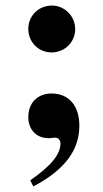

<svg xmlns="http://www.w3.org/2000/svg" viewBox="-20 -492 373 692"><path d="M251 -387C251 -434 213 -472 167 -472C119 -472 82 -435 82 -388C82 -340 119 -303 166 -303C213 -303 251 -340 251 -387ZM100 180C216 119 266 47 266 -39C266 -110 229 -155 166 -155C116 -155 82 -122 82 -70C82 -24 112 6 155 6C165 6 172 4 179 4C190 4 198 13 198 25C198 64 164 106 89 158Z"/></svg>

Font: XITS
Style: Bold
Weight: 700
Designer: MicroPress Inc., with final additions and corrections provided by Coen Hoffman, Elsevier (retired)
Version: Version 1.107